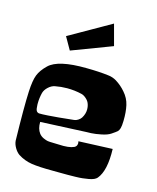

<svg xmlns="http://www.w3.org/2000/svg" viewBox="-107 -778 698 852"><g transform="rotate(15 242.0 -352.0)"><path d="M151.9 -536.6 119.1 -594.2 310.5 -703.1 336.4 -606.4ZM281.7 -263.7Q293.9 -283.2 293.9 -303.7Q293.9 -319.8 288.1 -333Q283.7 -343.3 272.9 -352.5Q262.2 -361.8 251.5 -364.3Q219.2 -372.1 184.1 -372.1Q156.7 -372.1 128.9 -366.7Q113.8 -363.8 99.9 -351.1Q85.9 -338.4 81.5 -323.2Q75.2 -297.9 75.2 -273.4V-268.1Q75.7 -247.1 79.8 -240Q84 -232.9 92.3 -231.9Q106 -231.4 132.3 -233.2Q158.7 -234.9 181.4 -237.1Q204.1 -239.3 226.6 -241.7Q249 -244.1 250 -244.1Q258.3 -244.6 267.6 -250.5Q276.9 -256.3 281.7 -263.7ZM428.2 -423.3Q450.2 -398.4 457 -367.9Q463.9 -337.4 462.9 -296.9Q462.4 -273.4 459.2 -262.7Q456.1 -252 450.7 -246.8Q445.3 -241.7 426.3 -229Q412.1 -219.2 385 -213.6Q357.9 -208 337.9 -207L317.9 -206.5L106.9 -196.8Q106 -165 121.1 -145.5Q129.4 -135.3 141.6 -129.9Q153.8 -124.5 161.4 -123.3Q168.9 -122.1 188 -121.8Q207 -121.6 211.4 -121.1Q259.8 -118.2 282.2 -128.9Q290 -132.8 292.7 -139.9Q295.4 -147 293.9 -152.3L293 -157.7L448.7 -164.1Q451.7 -64.5 418 -24.4Q413.1 -18.6 403.8 -14.4Q394.5 -10.3 380.4 -7.8Q366.2 -5.4 353.3 -3.9Q340.3 -2.4 320.1 -2Q299.8 -1.5 286.6 -1.5Q273.4 -1.5 250.5 -1.7Q227.5 -2 217.3 -2Q153.3 -2 119.1 -7.3Q85 -12.7 56.2 -31.2Q43.5 -40 33.9 -56.6Q24.4 -73.2 23.4 -88.4Q20 -242.2 23.4 -313.5Q25.9 -365.7 35.9 -391.1Q45.9 -416.5 72.3 -441.9Q113.8 -482.4 244.1 -480.5Q302.2 -480 345.2 -474.6Q365.2 -472.7 383.3 -461.9Q409.2 -445.8 428.2 -423.3Z"/></g></svg>

Font: Some Time Later
Style: Regular
Weight: 400
Version: Version 003.300